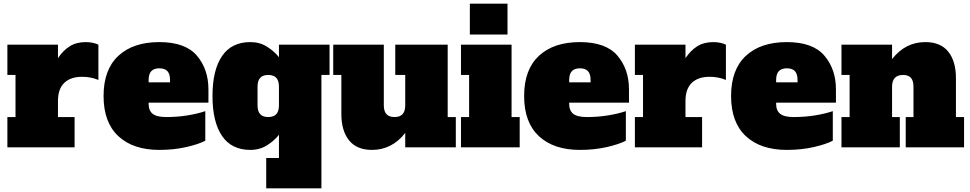

<svg xmlns="http://www.w3.org/2000/svg" viewBox="-20 -798 5256 1040"><path d="M513 -556V-365Q472 -382 425 -382Q362 -382 328 -349Q294 -316 294 -251V-164H384V0H20V-164H64V-392H20V-556H294V-483Q322 -525 358 -547.5Q394 -570 445 -570Q465 -570 483 -566Q501 -562 513 -556Z M541 -278Q541 -421 621 -495.5Q701 -570 843 -570Q984 -570 1046.5 -496.5Q1109 -423 1109 -314V-242H785V-236Q785 -199 807 -181.5Q829 -164 880 -164Q941 -164 996 -173Q1051 -182 1092 -196V-36Q1057 -17 989.5 -1.5Q922 14 843 14Q701 14 621 -60.5Q541 -135 541 -278ZM901 -352V-364Q901 -398 886.5 -413Q872 -428 843 -428Q814 -428 799.5 -412.5Q785 -397 785 -364V-352Z M1422 58H1491V-68Q1466 -36 1426.5 -11Q1387 14 1336 14Q1234 14 1182.5 -62Q1131 -138 1131 -278Q1131 -418 1182.5 -494Q1234 -570 1336 -570Q1387 -570 1426.5 -545Q1466 -520 1491 -488V-556H1765V-392H1721V222H1422ZM1491 -228V-328Q1491 -361 1476.5 -376.5Q1462 -392 1433 -392Q1404 -392 1389.5 -376.5Q1375 -361 1375 -328V-228Q1375 -195 1389.5 -179.5Q1404 -164 1433 -164Q1462 -164 1476.5 -179.5Q1491 -195 1491 -228Z M2449 -164V0H2175V-78Q2103 14 1995 14Q1912 14 1870.5 -38Q1829 -90 1829 -181V-392H1785V-556H2059V-228Q2059 -195 2073.5 -179.5Q2088 -164 2117 -164Q2146 -164 2160.5 -179.5Q2175 -195 2175 -228V-392H2121V-556H2405V-164Z M2525 -611V-778H2729V-611ZM2477 0V-164H2521V-392H2477V-556H2751V-164H2795V0Z M2819 -278Q2819 -421 2899 -495.5Q2979 -570 3121 -570Q3262 -570 3324.5 -496.5Q3387 -423 3387 -314V-242H3063V-236Q3063 -199 3085 -181.5Q3107 -164 3158 -164Q3219 -164 3274 -173Q3329 -182 3370 -196V-36Q3335 -17 3267.5 -1.5Q3200 14 3121 14Q2979 14 2899 -60.5Q2819 -135 2819 -278ZM3179 -352V-364Q3179 -398 3164.5 -413Q3150 -428 3121 -428Q3092 -428 3077.5 -412.5Q3063 -397 3063 -364V-352Z M3912 -556V-365Q3871 -382 3824 -382Q3761 -382 3727 -349Q3693 -316 3693 -251V-164H3783V0H3419V-164H3463V-392H3419V-556H3693V-483Q3721 -525 3757 -547.5Q3793 -570 3844 -570Q3864 -570 3882 -566Q3900 -562 3912 -556Z M3940 -278Q3940 -421 4020 -495.5Q4100 -570 4242 -570Q4383 -570 4445.5 -496.5Q4508 -423 4508 -314V-242H4184V-236Q4184 -199 4206 -181.5Q4228 -164 4279 -164Q4340 -164 4395 -173Q4450 -182 4491 -196V-36Q4456 -17 4388.5 -1.5Q4321 14 4242 14Q4100 14 4020 -60.5Q3940 -135 3940 -278ZM4300 -352V-364Q4300 -398 4285.5 -413Q4271 -428 4242 -428Q4213 -428 4198.5 -412.5Q4184 -397 4184 -364V-352Z M5202 -164V0H4886V-164H4928V-328Q4928 -361 4914 -376.5Q4900 -392 4872 -392Q4812 -392 4812 -328V-164H4854V0H4538V-164H4582V-392H4538V-556H4812V-478Q4884 -570 4992 -570Q5075 -570 5116.5 -518Q5158 -466 5158 -375V-164Z"/></svg>

Font: Alfa Slab One
Style: Regular
Weight: 400
Designer: JM Sole
Foundry: JM Sole
Version: Version 2.000